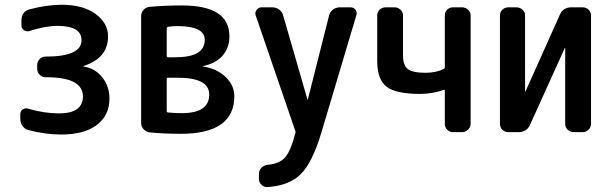

<svg xmlns="http://www.w3.org/2000/svg" viewBox="-20 -550 2540 799"><path d="M97.7 -8.8Q83 -12.7 73.7 -25.9Q64.5 -39.1 64.5 -54.7V-75.2Q64.5 -87.9 74.7 -94.7Q85 -101.6 97.7 -97.7Q164.1 -78.1 225.6 -78.1Q324.2 -78.1 325.2 -148.4Q325.2 -229.5 169.9 -228.5Q155.3 -228.5 145 -238.8Q134.8 -249 134.8 -263.7V-279.3Q134.8 -293.9 145 -304.2Q155.3 -314.5 169.9 -314.5Q319.3 -314.5 319.3 -382.8Q319.3 -441.4 221.7 -442.4Q168.9 -442.4 102.5 -420.9Q89.8 -417 79.6 -424.3Q69.3 -431.6 69.3 -445.3V-464.8Q69.3 -501 101.6 -510.7Q169.9 -529.3 234.4 -530.3Q325.2 -530.3 377.4 -492.2Q429.7 -454.1 429.7 -398.4Q429.7 -308.6 328.1 -275.4Q326.2 -275.4 326.2 -274.4Q326.2 -273.4 328.1 -273.4Q376 -265.6 405.8 -228Q435.5 -190.4 435.5 -139.6Q435.5 -70.3 383.3 -30.3Q331.1 9.8 234.4 9.8Q168 9.8 97.7 -8.8Z M673.8 -221.7V-87.9Q673.8 -82 678.7 -82Q704.1 -79.1 736.3 -79.1Q851.6 -79.1 850.6 -157.2Q850.6 -227.5 714.8 -226.6H678.7Q673.8 -226.6 673.8 -221.7ZM673.8 -431.6V-317.4Q673.8 -312.5 678.7 -311.5H704.1Q771.5 -311.5 801.8 -329.6Q832 -347.7 832 -384.8Q832 -440.4 721.7 -441.4Q699.2 -441.4 679.7 -438.5Q673.8 -437.5 673.8 -431.6ZM602.5 1Q587.9 -1 577.6 -12.2Q567.4 -23.4 567.4 -38.1V-482.4Q567.4 -497.1 577.1 -508.3Q586.9 -519.5 601.6 -521.5Q666 -527.3 737.3 -527.3Q935.5 -527.3 934.6 -398.4Q934.6 -350.6 906.2 -318.4Q877.9 -286.1 826.2 -275.4Q824.2 -275.4 824.2 -274.4L825.2 -273.4Q881.8 -264.6 918.5 -230Q955.1 -195.3 955.1 -149.4Q955.1 6.8 732.4 6.8Q663.1 6.8 602.5 1Z M1209 -4.9 1043.9 -486.3Q1040 -498 1047.9 -508.8Q1055.7 -519.5 1068.4 -519.5H1113.3Q1128.9 -519.5 1141.6 -510.3Q1154.3 -501 1158.2 -486.3L1259.8 -134.8H1260.7L1349.6 -486.3Q1353.5 -501 1366.2 -510.3Q1378.9 -519.5 1393.6 -519.5H1438.5Q1452.1 -519.5 1459.5 -509.3Q1466.8 -499 1462.9 -486.3L1316.4 4.9Q1279.3 127.9 1231 175.3Q1182.6 222.7 1092.8 228.5Q1079.1 229.5 1068.4 219.2Q1057.6 209 1057.6 195.3V172.9Q1057.6 158.2 1068.4 147.9Q1079.1 137.7 1093.8 135.7Q1142.6 131.8 1166 105.5Q1189.5 79.1 1209 4.9Q1210.9 0 1209 -4.9Z M1728.5 -159.2Q1627.9 -159.2 1588.9 -189Q1549.8 -218.8 1549.8 -295.9V-485.4Q1549.8 -500 1560.1 -509.8Q1570.3 -519.5 1585 -519.5H1621.1Q1635.7 -519.5 1646.5 -509.8Q1657.2 -500 1657.2 -485.4V-317.4Q1657.2 -278.3 1677.2 -262.7Q1697.3 -247.1 1751 -247.1Q1795.9 -247.1 1827.1 -263.7Q1831.1 -264.6 1831.1 -272.5V-485.4Q1831.1 -500 1840.8 -509.8Q1850.6 -519.5 1866.2 -519.5H1902.3Q1917 -519.5 1927.7 -509.8Q1938.5 -500 1938.5 -485.4V-35.2Q1938.5 -20.5 1927.7 -10.3Q1917 0 1902.3 0H1866.2Q1851.6 0 1841.3 -9.8Q1831.1 -19.5 1831.1 -35.2V-172.9Q1831.1 -177.7 1826.2 -175.8Q1779.3 -159.2 1728.5 -159.2Z M2095.7 0Q2081.1 0 2070.8 -9.8Q2060.5 -19.5 2060.5 -35.2V-485.4Q2060.5 -500 2070.8 -509.8Q2081.1 -519.5 2095.7 -519.5H2128.9Q2143.6 -519.5 2154.3 -509.8Q2165 -500 2165 -485.4V-169.9Q2165 -168.9 2166 -168.9Q2167 -168.9 2167 -169.9L2309.6 -488.3Q2323.2 -520.5 2360.4 -519.5H2404.3Q2418.9 -519.5 2429.2 -509.8Q2439.5 -500 2439.5 -485.4V-35.2Q2439.5 -20.5 2429.2 -10.3Q2418.9 0 2404.3 0H2368.2Q2353.5 0 2342.8 -9.8Q2332 -19.5 2332 -35.2V-349.6Q2332 -350.6 2331.1 -350.6Q2330.1 -350.6 2330.1 -349.6L2186.5 -32.2Q2172.9 0 2136.7 0Z"/></svg>

Font: Rounded-L Mgen+ 1m medium
Style: Regular
Weight: 500
Designer: [Source Han Sans]
Ryoko NISHIZUKA  (kana & ideographs); Paul D. Hunt (Latin, Greek & Cyrillic); Wenlong ZHANG  (bopomofo
Version: Version 1.059.20150602